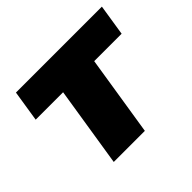

<svg xmlns="http://www.w3.org/2000/svg" viewBox="-122 -656 812 812"><g transform="rotate(-45 284.5 -250.0)"><path d="M140 0 197 -360H33L55 -500H569L547 -360H383L326 0Z"/></g></svg>

Font: Nunito Sans 9pt Black
Style: Italic
Weight: 900
Italic angle: -9°
Version: Version 3.101;gftools[0.9.27]